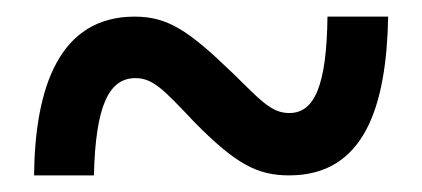

<svg xmlns="http://www.w3.org/2000/svg" viewBox="-20 -472 508 231"><path d="M21 -261H93C95 -345 111 -378 143 -378C164 -378 177 -364 213 -326C264 -274 290 -261 328 -261C419 -261 445 -345 447 -452H374C373 -368 358 -336 328 -336C306 -336 293 -352 259 -385C207 -435 182 -452 142 -452C51 -452 22 -366 21 -261Z"/></svg>

Font: Noto Serif Myanmar Condensed ExtraBold
Style: Regular
Weight: 800
Width: 3
Designer: Ben Mitchell and the Monotype Design Team
Foundry: Monotype Imaging Inc.
Version: Version 2.106